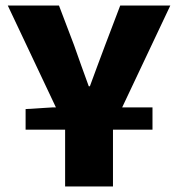

<svg xmlns="http://www.w3.org/2000/svg" viewBox="-20 -670 640 690"><path d="M72 -204V-278L168 -284H181L8 -650H192L246 -508Q259 -470 272 -434.5Q285 -399 299 -360H303Q317 -399 330.5 -434.5Q344 -470 358 -508L412 -650H592L419 -284H528V-204H386V0H214V-204Z"/></svg>

Font: Source Code Pro Black
Style: Regular
Weight: 900
Monospace: yes
Designer: Paul D. Hunt, Teo Tuominen
Foundry: Adobe Systems Incorporated
Version: Version 2.030;PS 1.000;hotconv 16.6.51;makeotf.lib2.5.65220